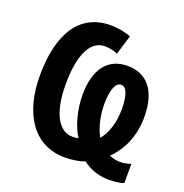

<svg xmlns="http://www.w3.org/2000/svg" viewBox="-136 -846 964 1008"><g transform="rotate(20 346.5 -342.0)"><path d="M643 -331C643 -485 573 -555 470 -555C360 -555 298 -475 298 -331C298 -247 323 -160 356 -110C348 -107 337 -106 324 -106C248 -105 196 -191 196 -353C196 -509 237 -611 323 -611C349 -611 372 -605 394 -596L427 -704C404 -715 355 -725 314 -725C141 -725 53 -586 53 -349C53 -137 148 10 323 10C363 10 405 3 433 -8C474 24 523 41 581 41C608 41 647 37 663 29V-78C643 -71 624 -67 601 -67C584 -67 559 -73 543 -80C599 -135 643 -219 643 -331ZM518 -328C518 -255 496 -189 463 -151C439 -193 422 -254 422 -327C422 -399 439 -450 471 -450C503 -450 518 -405 518 -328Z"/></g></svg>

Font: Noto Sans Display SemiCondensed
Style: Bold
Weight: 700
Width: 4
Designer: Monotype Design Team
Foundry: Monotype Imaging Inc.
Version: Version 1.900